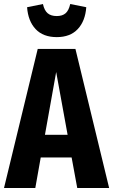

<svg xmlns="http://www.w3.org/2000/svg" viewBox="-29 -937 564 957"><path d="M356 0 328 -152H174L147 0H-9L159 -693H347L515 0ZM195 -265H308L251 -578ZM106 -901 185 -917Q192 -885 208.5 -871Q225 -857 254 -857Q282 -857 298 -871Q314 -885 321 -917L401 -901Q396 -832 358.5 -792Q321 -752 254 -752Q186 -752 148.5 -792Q111 -832 106 -901Z"/></svg>

Font: Fira Sans Extra Condensed
Style: Bold
Weight: 700
Width: 1
Designer: Carrois Corporate & Edenspiekermann AG
Foundry: Carrois Corporate GbR & Edenspiekermann AG
Version: Version 4.203